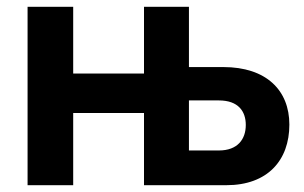

<svg xmlns="http://www.w3.org/2000/svg" viewBox="-20 -544 893 564"><path d="M61 0H195V-212H403V0H645C766 0 830 -73 830 -178C830 -279 762 -347 636 -347H535V-524H403V-328H195V-524H61ZM535 -102V-249H623C680 -249 702 -217 702 -177C702 -135 678 -102 623 -102Z"/></svg>

Font: FIGSv2-sans-serif
Style: Bold
Weight: 700
Designer: Matt McInerney, Pablo Impallari, Rodrigo Fuenzalida,Mirko Velimirovic
Foundry: Matt McInerney, Pablo Impallari, Rodrigo Fuenzalida
Version: Version 4.021;hotconv 1.0.109;makeotfexe 2.5.65596